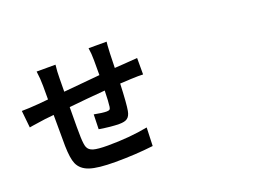

<svg xmlns="http://www.w3.org/2000/svg" viewBox="-116 -1021 1731 1308"><g transform="rotate(-20 750.0 -367.5)"><path d="M521.5 28.3Q396.5 28.3 336.9 8.3Q277.3 -11.7 255.9 -60.5Q238.3 -100.6 236.3 -191.4Q235.4 -232.4 235.4 -417L169.9 -410.2Q146.5 -407.2 76.2 -396.5Q59.6 -393.6 53.7 -392.6L41 -516.6Q88.9 -516.6 162.1 -522.5L235.4 -529.3V-627Q235.4 -679.7 227.5 -734.4H364.3Q358.4 -686.5 358.4 -633.8Q358.4 -579.1 357.4 -541Q511.7 -555.7 621.1 -565.4V-674.8Q621.1 -721.7 614.3 -762.7H745.1Q742.2 -746.1 739.3 -679.7Q738.3 -628.9 736.3 -575.2Q740.2 -575.2 748 -576.2Q790 -579.1 809.6 -580.1Q817.4 -581.1 834 -582Q881.8 -585.9 902.3 -586.9V-467.8Q876 -469.7 808.6 -466.8Q804.7 -466.8 794.9 -465.8Q756.8 -464.8 734.4 -462.9Q728.5 -315.4 719.7 -269.5Q712.9 -232.4 692.4 -218.8Q674.8 -206.1 635.7 -206.1Q576.2 -206.1 490.2 -220.7L493.2 -327.1Q553.7 -315.4 582 -315.4Q597.7 -315.4 604 -319.8Q610.4 -324.2 612.3 -337.9Q617.2 -372.1 619.1 -454.1Q485.4 -443.4 356.4 -429.7Q354.5 -252 356.4 -210.9Q358.4 -158.2 366.2 -138.7Q376 -113.3 407.7 -104Q439.5 -94.7 512.7 -94.7Q668 -94.7 801.8 -120.1L796.9 12.7Q666 28.3 521.5 28.3Z"/></g></svg>

Font: Bpmf GenYo Gothic B
Style: B
Weight: 700
Foundry: But Ko
Version: Version 1.320